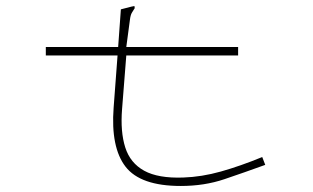

<svg xmlns="http://www.w3.org/2000/svg" viewBox="-20 -605 1040 637"><path d="M132 -449H372L381 -574L416 -583L426 -585L427 -578Q423 -571 418 -563.5Q413 -556 411 -539L399 -449H770V-421H399L385 -243Q379 -168 395.5 -116Q412 -64 458.5 -38.5Q505 -13 588 -16Q649 -18 713 -36Q777 -54 850 -84L860 -58Q791 -33 724.5 -10.5Q658 12 580 12Q446 12 396.5 -52Q347 -116 357 -248L370 -421H132Z"/></svg>

Font: Inconsolata UltraExpanded ExtraLight
Style: Regular
Weight: 200
Width: 9
Monospace: yes
Designer: Raph Levien, Cyreal, Brenton Simpson
Foundry: Raph Levien, Cyreal, Google
Version: Version 3.001; ttfautohint (v1.8.2.53-6de2)